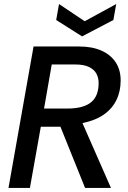

<svg xmlns="http://www.w3.org/2000/svg" viewBox="-20 -930 635 950"><path d="M22 0 146 -700H371Q436 -700 482 -679.5Q528 -659 552.5 -621.5Q577 -584 577 -532Q577 -478 556 -435Q535 -392 493.5 -363Q452 -334 388 -321L529 0H401L279 -303H182L128 0ZM198 -393H314Q392 -393 430 -423.5Q468 -454 468 -519Q468 -545 457 -565.5Q446 -586 420.5 -598.5Q395 -611 352 -611H236ZM386 -750 258 -831 272 -910 399 -825 555 -910 541 -831Z"/></svg>

Font: Rethink Sans Medium
Style: Italic
Weight: 500
Italic angle: -10°
Designer: The Rethink Sans project authors (Hans Thiessen). DM Sans designed by Colophon Foundry.
Foundry: Rethink Communications LLC
Version: Version 1.001